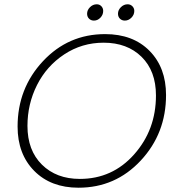

<svg xmlns="http://www.w3.org/2000/svg" viewBox="-20 -867 830 895"><path d="M754 -424Q754 -245 636 -118.5Q518 8 346 8Q217 8 139.5 -70.5Q62 -149 62 -277Q62 -455 180 -581.5Q298 -708 470 -708Q600 -708 677 -630Q754 -552 754 -424ZM108 -280Q108 -166 175.5 -99.5Q243 -33 352 -33Q504 -33 605.5 -147.5Q707 -262 707 -422Q707 -536 640 -602Q573 -668 463 -668Q362 -668 279.5 -613.5Q197 -559 152.5 -470.5Q108 -382 108 -280ZM418 -771Q404 -771 395 -780Q386 -789 386 -803Q386 -820 399.5 -833.5Q413 -847 431 -847Q444 -847 452.5 -838Q461 -829 461 -816Q461 -798 448 -784.5Q435 -771 418 -771ZM562 -771Q548 -771 539 -780Q530 -789 530 -803Q530 -820 543.5 -833.5Q557 -847 575 -847Q588 -847 597 -838Q606 -829 606 -816Q606 -798 592.5 -784.5Q579 -771 562 -771Z"/></svg>

Font: Poppins ExtraLight
Style: Italic
Weight: 275
Italic angle: -10°
Designer: Ninad Kale (Devanagari), Jonny Pinhorn (Latin)
Foundry: Indian Type Foundry
Version: Version 3.200;PS 1.000;hotconv 16.6.54;makeotf.lib2.5.65590